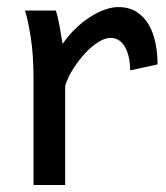

<svg xmlns="http://www.w3.org/2000/svg" viewBox="-20 -528 475 548"><path d="M75.7 0V-300.3Q75.7 -372.6 67.6 -422.6Q59.6 -472.7 51.3 -498H139.2Q142.1 -490.2 145 -477.8Q147.9 -465.3 150.4 -451.7Q152.8 -438 154.8 -424.8L158.7 -402.8Q176.3 -428.2 197 -447.8Q217.8 -467.3 239 -480.7Q260.3 -494.1 280.5 -501Q300.8 -507.8 317.4 -507.8Q348.1 -507.8 369.4 -494.4Q390.6 -481 404.1 -458.3Q417.5 -435.5 423.6 -406Q429.7 -376.5 429.7 -344.2L351.6 -327.1Q351.6 -345.2 348.1 -362.1Q344.7 -378.9 337.9 -391.8Q331.1 -404.8 320.6 -412.4Q310.1 -419.9 295.4 -419.9Q279.8 -419.9 260.7 -408Q241.7 -396 223.4 -376.5Q205.1 -356.9 189.5 -332.5Q173.8 -308.1 166 -283.2V0Z"/></svg>

Font: Andika Phon
Style: Regular
Weight: 400
Designer: Victor Gaultney, Annie Olsen, Julie Remington, Don Collingsworth, Eric Hays, Becca Hirsbrunner
Foundry: SIL International
Version: Version 5.000